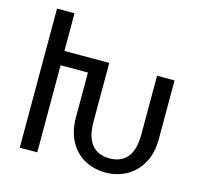

<svg xmlns="http://www.w3.org/2000/svg" viewBox="-109 -870 1056 1000"><g transform="rotate(15 419.5 -370.0)"><path d="M766.1 -546.9V-230Q766.1 -153.3 735.1 -99.1Q704.1 -44.9 653.3 -17.6Q602.5 9.8 543 9.8Q480.5 9.8 429.9 -17.3Q379.4 -44.4 349.6 -98.6Q319.8 -152.8 319.8 -230V-469.7H172.4V0H78.1V-750H172.4V-546.9H414.1V-230Q414.1 -147.9 447.3 -107.4Q480.5 -66.9 543 -66.9Q606 -66.9 638.9 -107.4Q671.9 -147.9 671.9 -230V-546.9Z"/></g></svg>

Font: Mardoto
Style: Regular
Weight: 400
Designer: Christian Robertson, Vahan Hovhannisyan
Foundry: Google
Version: Version 1.000